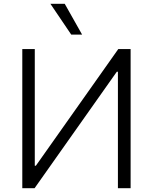

<svg xmlns="http://www.w3.org/2000/svg" viewBox="-20 -984 800 1004"><path d="M161.9 -727.3V-117.5H167.6L598.4 -727.3H663V0H596.6V-609H590.9L160.9 0H96.6V-727.3ZM243.6 -964.1H318.5L409.4 -802.9H352.6Z"/></svg>

Font: Inter P Light
Style: Regular
Weight: 300
Designer: Rasmus Andersson
Foundry: rsms
Version: Version 3.018;git-588b23468